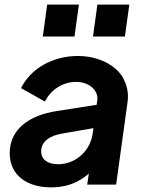

<svg xmlns="http://www.w3.org/2000/svg" viewBox="-20 -798 621 830"><path d="M302 -640 321 -778H184L165 -640ZM520 -640 539 -778H401L382 -640ZM201 12C257 12 306 -3 347 -34C353 -38 359 -43 364 -48L357 0H482L531 -354C533 -364 533 -374 533 -383C533 -411 525 -438 510 -465C478 -517 405 -556 317 -556C207 -556 112 -501 71 -417L174 -359C199 -408 249 -444 309 -444C364 -444 401 -410 401 -373C401 -369 401 -364 400 -360L398 -345L226 -318C106 -300 22 -239 22 -136C22 -40 97 12 201 12ZM384 -244 381 -224C373 -150 310 -88 231 -88C188 -88 158 -107 158 -144C158 -187 196 -211 245 -220Z"/></svg>

Font: Plus Jakarta Sans
Style: Bold Italic
Weight: 700
Italic angle: -8°
Designer: Gumpita Rahayu
Foundry: Tokotype
Version: Version 2.071;gftools[0.9.30]